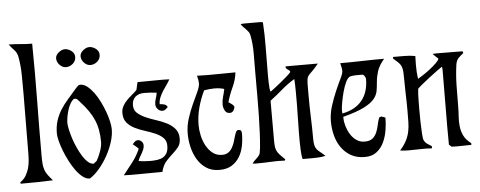

<svg xmlns="http://www.w3.org/2000/svg" viewBox="-49 -826 2404 962"><g transform="rotate(-5 1153.5 -345.0)"><path d="M21 -703Q50 -703 80 -700Q110 -697 139 -697Q141 -554 139 -413.5Q137 -273 137 -131Q137 -108 138.5 -92Q140 -76 144.5 -62.5Q149 -49 158.5 -36Q168 -23 183 -6Q142 -4 101.5 -3.5Q61 -3 20 -3V-11Q38 -23 48 -40Q58 -57 63.5 -76Q69 -95 70.5 -115.5Q72 -136 72 -156Q72 -230 73 -303Q74 -376 74 -450Q74 -496 73.5 -543.5Q73 -591 65 -636Q61 -658 47.5 -672Q34 -686 21 -703Z M361 -471Q379 -471 396 -457.5Q413 -444 428.5 -423Q444 -402 457 -375.5Q470 -349 479.5 -323Q489 -297 494 -273.5Q499 -250 499 -235Q499 -205 488 -170.5Q477 -136 459 -103.5Q441 -71 417.5 -43Q394 -15 369 1Q351 2 333.5 -11.5Q316 -25 300 -46.5Q284 -68 270 -95Q256 -122 245.5 -149Q235 -176 229 -199.5Q223 -223 223 -238Q223 -274 232.5 -303Q242 -332 258 -357Q274 -382 294.5 -405Q315 -428 337 -454Q342 -459 347.5 -465Q353 -471 361 -471ZM323 -403Q312 -395 304 -380.5Q296 -366 291 -349.5Q286 -333 283 -316Q280 -299 280 -286Q280 -274 284.5 -253Q289 -232 296.5 -208.5Q304 -185 315 -160.5Q326 -136 338.5 -116Q351 -96 365 -83.5Q379 -71 394 -71L410 -84Q421 -103 430.5 -129.5Q440 -156 440 -177Q440 -241 419.5 -288Q399 -335 356 -381Q349 -389 342 -397Q335 -405 323 -403ZM422 -655Q439 -655 455 -643Q471 -631 471 -612Q471 -592 455.5 -578.5Q440 -565 421 -565Q403 -565 389 -580Q375 -595 375 -613Q375 -629 391 -642Q407 -655 422 -655ZM299 -655Q316 -655 332 -643Q348 -631 348 -612Q348 -592 332.5 -578.5Q317 -565 298 -565Q280 -565 266 -580Q252 -595 252 -613Q252 -629 268 -642Q284 -655 299 -655Z M648 -459 755 -460Q769 -460 781.5 -460Q794 -460 808 -459Q800 -444 790 -430.5Q780 -417 771 -402.5Q762 -388 755.5 -372.5Q749 -357 749 -339Q760 -339 771 -336Q782 -333 788 -322Q783 -316 776 -310.5Q769 -305 761 -305Q747 -305 737 -315.5Q727 -326 727 -340Q727 -355 732 -369Q737 -383 739 -398Q723 -400 707.5 -401Q692 -402 676 -402Q649 -402 632 -387.5Q615 -373 615 -345Q615 -321 631 -306.5Q647 -292 671.5 -281Q696 -270 724.5 -261Q753 -252 777.5 -239.5Q802 -227 818 -208Q834 -189 834 -159Q834 -133 821.5 -117Q809 -101 792 -86Q775 -71 758 -52Q741 -33 733 0L603 1Q587 1 571 1Q555 1 539 0Q563 -30 586.5 -60.5Q610 -91 625 -126Q619 -133 611.5 -139Q604 -145 597 -151Q602 -157 608.5 -163Q615 -169 624 -169Q635 -169 643 -160.5Q651 -152 651 -141Q651 -130 647 -120.5Q643 -111 638 -102Q633 -93 627.5 -84Q622 -75 619 -65Q634 -62 649.5 -61Q665 -60 680 -60Q698 -60 714.5 -62.5Q731 -65 743 -72.5Q755 -80 762 -93.5Q769 -107 769 -129Q769 -154 753.5 -169Q738 -184 714.5 -194Q691 -204 664 -212.5Q637 -221 613.5 -232.5Q590 -244 574.5 -262.5Q559 -281 559 -311Q559 -330 567 -345Q575 -360 587 -372.5Q599 -385 613 -396.5Q627 -408 639 -420Q642 -430 643.5 -439.5Q645 -449 648 -459Z M948 -465Q996 -463 1044.5 -464Q1093 -465 1141 -465Q1137 -428 1120 -391.5Q1103 -355 1093 -319Q1101 -313 1109 -308Q1117 -303 1121 -294Q1120 -283 1113.5 -274Q1107 -265 1095 -265Q1078 -265 1070.5 -280Q1063 -295 1063 -309Q1063 -329 1068.5 -348Q1074 -367 1078 -387Q1056 -394 1029 -394Q1005 -394 977 -389Q957 -348 945.5 -304.5Q934 -261 934 -216Q934 -193 940 -165.5Q946 -138 958.5 -114.5Q971 -91 991 -75Q1011 -59 1039 -59Q1058 -59 1070 -67.5Q1082 -76 1089.5 -89Q1097 -102 1102 -117.5Q1107 -133 1110.5 -146Q1114 -159 1118.5 -167.5Q1123 -176 1130 -176Q1141 -176 1144 -170.5Q1147 -165 1147 -156Q1147 -125 1141 -94.5Q1135 -64 1120 -39.5Q1105 -15 1080.5 0Q1056 15 1019 15Q980 15 953 -3Q926 -21 909 -49.5Q892 -78 884 -112Q876 -146 876 -179Q876 -218 888 -255.5Q900 -293 915 -325.5Q930 -358 942 -384Q954 -410 954 -426Q954 -436 952 -445.5Q950 -455 948 -465Z M1188 -703Q1196 -705 1204.5 -705Q1213 -705 1222 -705H1266Q1275 -705 1283.5 -705Q1292 -705 1300 -703Q1304 -640 1303 -576.5Q1302 -513 1302 -450Q1302 -441 1302 -427.5Q1302 -414 1302.5 -400Q1303 -386 1304 -373.5Q1305 -361 1308 -353Q1315 -358 1331.5 -370.5Q1348 -383 1365.5 -397.5Q1383 -412 1397.5 -425Q1412 -438 1415 -443Q1413 -451 1406 -454.5Q1399 -458 1394 -465V-473H1502H1556Q1540 -453 1530 -443Q1520 -433 1513 -426Q1506 -419 1502.5 -413.5Q1499 -408 1497.5 -396Q1496 -384 1496 -364Q1496 -344 1496 -309Q1496 -257 1498 -205.5Q1500 -154 1500 -102Q1500 -79 1503 -67Q1506 -55 1512 -47Q1518 -39 1528.5 -31Q1539 -23 1554 -9Q1537 -5 1520 -4Q1503 -3 1486 -3H1439Q1434 -16 1432.5 -53.5Q1431 -91 1431.5 -135Q1432 -179 1433 -220.5Q1434 -262 1434 -282Q1434 -313 1434 -344Q1434 -375 1432 -406Q1397 -385 1366.5 -358.5Q1336 -332 1304 -308V-104Q1304 -84 1306.5 -71.5Q1309 -59 1315 -49.5Q1321 -40 1330 -31Q1339 -22 1352 -9L1349 -3Q1314 -5 1280 -3Q1246 -1 1211 -1Q1205 -1 1199 -1Q1193 -1 1187 -3Q1195 -14 1205 -22.5Q1215 -31 1223 -42Q1228 -49 1231 -79Q1234 -109 1236 -150Q1238 -191 1239 -238.5Q1240 -286 1240 -329Q1240 -372 1240 -406Q1240 -440 1240 -454Q1240 -499 1240.5 -549Q1241 -599 1232 -644Q1230 -654 1224.5 -661.5Q1219 -669 1212.5 -675.5Q1206 -682 1199.5 -688.5Q1193 -695 1188 -703Z M1668 -465Q1724 -465 1778.5 -466.5Q1833 -468 1889 -468Q1862 -436 1853.5 -408.5Q1845 -381 1843 -356.5Q1841 -332 1837.5 -311Q1834 -290 1818 -270.5Q1802 -251 1765.5 -232.5Q1729 -214 1660 -196V-191Q1660 -171 1666.5 -149Q1673 -127 1685 -107.5Q1697 -88 1715 -75.5Q1733 -63 1756 -63Q1782 -63 1795.5 -74Q1809 -85 1816.5 -102Q1824 -119 1828 -139Q1832 -159 1839 -177L1850 -181L1870 -174Q1870 -145 1865 -112.5Q1860 -80 1847 -51.5Q1834 -23 1810.5 -4.5Q1787 14 1751 14Q1710 14 1681 -2.5Q1652 -19 1633 -46Q1614 -73 1605 -107.5Q1596 -142 1596 -178Q1596 -217 1608.5 -256Q1621 -295 1635.5 -328.5Q1650 -362 1662.5 -387.5Q1675 -413 1675 -425Q1675 -436 1672.5 -445.5Q1670 -455 1668 -465ZM1656 -229 1657 -213Q1723 -226 1756.5 -267.5Q1790 -309 1790 -375Q1790 -381 1784.5 -389.5Q1779 -398 1772 -398Q1758 -398 1743 -398Q1728 -398 1714 -395Q1701 -392 1690.5 -370.5Q1680 -349 1672.5 -321Q1665 -293 1660.5 -267Q1656 -241 1656 -229Z M1934 -473Q1960 -473 1990 -473Q2020 -473 2046 -468L2045 -424Q2045 -406 2046 -388Q2047 -370 2050 -353Q2059 -358 2076.5 -369.5Q2094 -381 2112 -395Q2130 -409 2144 -422.5Q2158 -436 2160 -445Q2147 -456 2133 -471L2153 -472L2284 -471L2287 -462Q2271 -450 2260.5 -438.5Q2250 -427 2247 -406Q2240 -355 2239 -304Q2238 -253 2238 -201Q2238 -174 2236 -147.5Q2234 -121 2237 -96Q2240 -71 2251 -49Q2262 -27 2287 -9V0L2220 1Q2212 1 2203.5 1Q2195 1 2187 0L2175 -11Q2174 -102 2175 -192.5Q2176 -283 2176 -374Q2176 -381 2176 -388Q2176 -395 2174 -403Q2167 -399 2148 -385Q2129 -371 2107.5 -354.5Q2086 -338 2068 -323Q2050 -308 2046 -303Q2043 -276 2043 -247Q2043 -234 2042.5 -203.5Q2042 -173 2043 -139.5Q2044 -106 2045.5 -77.5Q2047 -49 2052 -42Q2058 -31 2068.5 -24Q2079 -17 2089 -11V0Q2059 -2 2029 -1Q1999 0 1970 0Q1948 0 1929 -3Q1951 -28 1962 -50Q1973 -72 1977.5 -94Q1982 -116 1982.5 -141Q1983 -166 1983 -199Q1983 -242 1981.5 -284Q1980 -326 1980 -369Q1980 -389 1978.5 -401.5Q1977 -414 1972.5 -424Q1968 -434 1958.5 -443Q1949 -452 1934 -465Z"/></g></svg>

Font: Germanica
Style: Regular
Weight: 400
Designer: Peter Wiegel
Foundry: Peter Wiegel